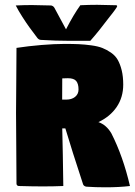

<svg xmlns="http://www.w3.org/2000/svg" viewBox="-20 -776 562 801"><path d="M46.9 -305.7Q46.9 -354.5 47.9 -440.9Q48.8 -527.3 48.8 -576.2Q97.7 -583.7 152.7 -588.3Q207.8 -592.8 249 -592.8Q284.7 -592.8 308.8 -591.7Q333 -590.6 361 -586.8Q388.9 -583 407 -575.9Q425 -568.8 443.1 -556.4Q461.2 -543.9 471.3 -526.1Q481.4 -508.3 487.8 -482.4Q494.1 -456.5 494.1 -423.1Q494.1 -370.1 466.8 -329.8Q439.5 -289.6 390.6 -266.6Q423.8 -255.1 444.6 -219.7Q493.2 -124.3 522.2 0Q477.3 5.4 419.9 5.4Q378.4 5.4 341.6 2.9Q336.9 2.7 332.5 0Q328.1 -2.7 326.7 -6.8Q279.1 -151.4 252.7 -240.2H239.7Q240.2 -212.9 242.1 -128.2Q243.9 -43.5 244.1 0Q204.1 1.7 158.4 1.7Q117.2 1.7 58.6 0Q54.4 0 51.6 -2.8Q48.8 -5.6 48.8 -9.8Q48.8 -54.9 47.9 -155.5Q46.9 -256.1 46.9 -305.7ZM239.3 -360.4H255.9Q279.1 -360.4 293.3 -371.9Q307.6 -383.5 307.6 -402.6Q307.6 -426.5 297.9 -438.1Q288.1 -449.7 263.2 -449.7Q250.5 -449.7 239.7 -449Q239.3 -391.8 239.3 -360.4ZM45.7 -753.2Q80.1 -754.9 112.8 -754.9Q139.6 -754.9 192.1 -753.2Q196 -753.2 200.4 -750.4Q204.8 -747.6 207 -743.4Q215.3 -727.5 231.4 -698.1Q247.6 -668.7 255.4 -653.6Q287.6 -716.3 315.2 -754.2Q351.8 -755.9 385 -755.9Q413.1 -755.9 463.6 -754.2Q468.8 -754.2 468.8 -750Q468.8 -748.5 466.3 -744.5Q463.9 -740.5 459.7 -734.9Q455.6 -729.2 451.8 -724.2Q448 -719.2 443.5 -713.6Q439 -708 437.7 -706.3Q391.1 -644.3 356.7 -605.7H271.2Q213.6 -605.7 150.1 -609.6Q141.6 -610.1 135.3 -618.4Q115.2 -644.8 102.5 -662.4Q89.8 -679.9 73.5 -705.3Q57.1 -730.7 45.7 -753.2Z"/></svg>

Font: Digitalt
Style: Medium
Weight: 500
Designer: gluk
Foundry: gluk
Version: Version 0.60